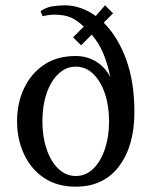

<svg xmlns="http://www.w3.org/2000/svg" viewBox="-20 -690 577 720"><path d="M264 10Q194 10 145 -23Q96 -56 70 -112Q44 -168 44 -235Q44 -303 70 -358.5Q96 -414 145 -447Q194 -480 264 -480Q306 -480 340.5 -459Q375 -438 394 -400Q383 -453 366.5 -491.5Q350 -530 324 -560L284 -520L254 -550L294 -590Q271 -613 246.5 -624Q222 -635 184 -635Q172 -635 159 -633Q146 -631 140 -629L132 -648Q152 -662 175 -666Q198 -670 224 -670Q254 -670 283.5 -659.5Q313 -649 339 -630L374 -670L404 -640L369 -605Q422 -552 453 -467.5Q484 -383 484 -270Q484 -143 426.5 -66.5Q369 10 264 10ZM264 -30Q302 -30 330 -57.5Q358 -85 373.5 -131.5Q389 -178 389 -235Q389 -293 373.5 -339Q358 -385 330 -412.5Q302 -440 264 -440Q227 -440 198.5 -412.5Q170 -385 154.5 -339Q139 -293 139 -235Q139 -178 154.5 -131.5Q170 -85 198.5 -57.5Q227 -30 264 -30Z"/></svg>

Font: El Messiri
Style: Regular
Weight: 400
Designer: Mohamed Gaber
Foundry: Kief Type Foundry
Version: Version 2.020